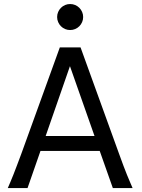

<svg xmlns="http://www.w3.org/2000/svg" viewBox="-20 -953 721 973"><path d="M334.5 -617.7 211.4 -263.7H459ZM19.5 0Q25.9 -14.6 32.7 -30.8Q39.6 -46.9 47.6 -67.1Q55.7 -87.4 65.4 -113.3Q75.2 -139.2 87.9 -173.3L283.2 -712.9H388.2L583.5 -173.3Q595.7 -139.2 605.5 -113.3Q615.2 -87.4 623.5 -67.1Q631.8 -46.9 638.7 -30.8Q645.5 -14.6 651.9 0H551.8L485.4 -188H185.1L119.6 0ZM269.5 -866.7Q269.5 -880.4 274.7 -892.3Q279.8 -904.3 288.8 -913.3Q297.9 -922.4 309.8 -927.5Q321.8 -932.6 335.4 -932.6Q349.1 -932.6 361.1 -927.5Q373 -922.4 382.1 -913.3Q391.1 -904.3 396.2 -892.3Q401.4 -880.4 401.4 -866.7Q401.4 -853 396.2 -841.1Q391.1 -829.1 382.1 -820.1Q373 -811 361.1 -805.9Q349.1 -800.8 335.4 -800.8Q321.8 -800.8 309.8 -805.9Q297.9 -811 288.8 -820.1Q279.8 -829.1 274.7 -841.1Q269.5 -853 269.5 -866.7Z"/></svg>

Font: Andika Phon
Style: Regular
Weight: 400
Designer: Victor Gaultney, Annie Olsen, Julie Remington, Don Collingsworth, Eric Hays, Becca Hirsbrunner
Foundry: SIL International
Version: Version 5.000